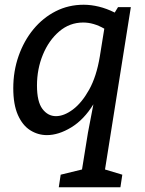

<svg xmlns="http://www.w3.org/2000/svg" viewBox="-20 -560 613 810"><path d="M228 230 236 177 326 155 351 0 374 -120Q334 -55 280.5 -22.5Q227 10 178 10Q140 10 107.5 -10.5Q75 -31 55.5 -75Q36 -119 36 -188Q36 -260 58.5 -324Q81 -388 121 -436.5Q161 -485 215 -512.5Q269 -540 333 -540Q364 -540 397 -532Q430 -524 464 -507L478 -530H532L423 155L496 177L488 230ZM216 -70Q250 -70 287.5 -98Q325 -126 356 -181.5Q387 -237 401 -321L420 -439Q375 -465 331 -465Q274 -465 230 -427.5Q186 -390 161 -329.5Q136 -269 136 -199Q136 -131 159 -100.5Q182 -70 216 -70Z"/></svg>

Font: Bitter Medium
Style: Italic
Weight: 500
Italic angle: -9°
Designer: Sol Matas, and Bitter project Authors
Foundry: Sol Matas
Version: Version 2.001